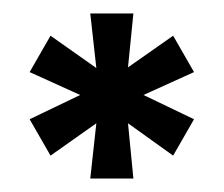

<svg xmlns="http://www.w3.org/2000/svg" viewBox="-20 -650 333 285"><path d="M268 -543 193 -509 268 -473 237 -419 170 -467 178 -385H114L123 -467L55 -419L24 -473L99 -509L24 -543L55 -597L123 -549L114 -630H178L170 -550L237 -597Z"/></svg>

Font: Pragati Narrow
Style: Regular
Weight: 400
Designer: Hector Gatti, Marcela Romero, Pablo Cosgaya and Nicolas Silva
Foundry: Omnibus-Type
Version: Version 1.010; ttfautohint (v1.3)